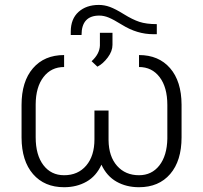

<svg xmlns="http://www.w3.org/2000/svg" viewBox="-20 -761 838 791"><path d="M552.7 -534.2Q633.8 -534.2 680.7 -480.2Q727.5 -426.3 728 -330.1V-195.3Q728 -98.6 681.2 -44.2Q634.3 10.3 552.7 10.3Q500.5 10.3 460.2 -12.5Q419.9 -35.2 397.9 -82.5Q376.5 -35.2 336.2 -12.5Q295.9 10.3 244.1 10.3Q163.1 10.3 116.2 -43.7Q69.3 -97.7 68.8 -193.8V-328.6Q68.8 -425.3 115.7 -479.7Q162.6 -534.2 244.1 -534.2V-484.9Q190.9 -484.9 159.2 -443.6Q127.4 -402.3 127 -331.1V-195.3Q127 -122.6 158.7 -80.8Q190.4 -39.1 244.1 -39.1Q301.3 -39.1 335.2 -78.9Q369.1 -118.7 369.1 -187V-305.7H427.2V-183.1Q428.2 -116.2 462.4 -77.6Q496.6 -39.1 552.7 -39.1Q605 -39.1 636.5 -79.3Q668 -119.6 669.4 -189.5V-328.6Q669.4 -401.4 637.7 -443.1Q606 -484.9 552.7 -484.9ZM626 -661.6V-620.1H611.3Q544.9 -620.1 482.9 -658.7Q448.2 -680.2 428.2 -688.5Q408.2 -696.8 389.2 -696.8Q315.9 -696.8 315.9 -616.7H271.5V-630.4Q271.5 -683.1 303.5 -711.9Q335.4 -740.7 387.2 -740.7Q410.2 -740.7 432.9 -732.4Q455.6 -724.1 490.5 -702.4Q525.4 -680.7 554 -671.1Q582.5 -661.6 626 -661.6ZM357.4 -508.8Q390.1 -538.6 391.6 -573.2V-626H443.4V-576.2Q443.4 -550.3 424.1 -524.4Q404.8 -498.5 381.3 -486.3Z"/></svg>

Font: Roboto Light
Style: Regular
Weight: 300
Designer: Google
Version: Version 2.134; 2016; ttfautohint (v1.6)